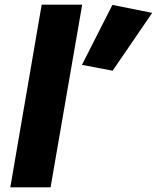

<svg xmlns="http://www.w3.org/2000/svg" viewBox="-20 -800 670 820"><path d="M460 -779 330 -523 461 -498 630 -745ZM158 -780 24 0H196L331 -780Z"/></svg>

Font: Jost* 800 Heavy Italic
Style: Italic
Weight: 800
Italic angle: -10°
Version: Version 3.200; ttfautohint (v0.97) -l 8 -r 50 -G 200 -x 14 -